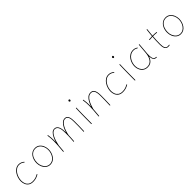

<svg xmlns="http://www.w3.org/2000/svg" viewBox="464 -2451 4190 4190"><g transform="rotate(-45 2559.0 -356.0)"><path d="M436 -437.5Q430.7 -431.2 424.3 -436.5Q400.9 -457 372.6 -468.8Q344.2 -480.5 310.5 -480.5Q262.2 -480.5 223.1 -454.6Q184.1 -428.7 156.2 -387Q128.4 -345.2 113.8 -296.1Q99.1 -247.1 99.1 -200.7Q99.1 -154.3 115.2 -111.8Q131.3 -69.3 168.9 -42.5Q206.5 -15.6 270 -15.6Q320.3 -15.6 359.6 -28.6Q398.9 -41.5 433.1 -62.5Q440.4 -66.9 444.8 -59.6Q449.2 -52.2 441.9 -47.9Q406.2 -26.4 364.3 -12.7Q322.3 1 270 1Q200.7 1 159.2 -29.1Q117.7 -59.1 99.6 -105.5Q81.5 -151.9 81.5 -200.7Q81.5 -248.5 96.9 -300.3Q112.3 -352.1 141.8 -396.7Q171.4 -441.4 213.9 -469.2Q256.3 -497.1 310.5 -497.1Q348.1 -497.1 378.9 -484.1Q409.7 -471.2 435.1 -449.2Q441.4 -443.8 436 -437.5Z M812 -497.1Q875.5 -497.1 918.7 -462.4Q961.9 -427.7 984.4 -374Q1006.8 -320.3 1006.8 -262.7Q1006.8 -214.4 992.4 -167.5Q978 -120.6 951.2 -82.5Q924.3 -44.4 885.7 -21.7Q847.2 1 798.8 1Q739.7 1 696 -32.7Q652.3 -66.4 628.4 -120.8Q604.5 -175.3 604.5 -237.3Q604.5 -285.6 617.7 -332Q630.9 -378.4 657 -415.5Q683.1 -452.6 721.9 -474.9Q760.7 -497.1 812 -497.1ZM812 -480.5Q750.5 -480.5 708 -445.8Q665.5 -411.1 643.8 -355.5Q622.1 -299.8 622.1 -237.3Q622.1 -178.2 644.3 -127.7Q666.5 -77.1 706.3 -46.4Q746.1 -15.6 798.8 -15.6Q842.3 -15.6 877.4 -36.6Q912.6 -57.6 937.7 -93Q962.9 -128.4 976.6 -172.4Q990.2 -216.3 990.2 -262.7Q990.2 -317.9 969.2 -367.7Q948.2 -417.5 908.4 -449Q868.7 -480.5 812 -480.5Z M1191.9 -4.9Q1201.7 -109.4 1206.5 -183.8Q1211.4 -258.3 1211.4 -315.9Q1211.4 -364.3 1208.3 -405Q1205.1 -445.8 1198.2 -487.3Q1196.8 -495.6 1205.1 -496.6Q1213.4 -497.6 1214.8 -490.2Q1221.7 -448.2 1225.1 -406.5Q1228.5 -364.7 1228.5 -315.9Q1228.5 -291.5 1227.5 -264.2Q1245.1 -325.2 1271 -378.4Q1296.9 -431.6 1331.3 -464.4Q1365.7 -497.1 1408.2 -497.1Q1448.2 -497.1 1472.9 -476.6Q1497.6 -456.1 1510.7 -421.6Q1523.9 -387.2 1528.8 -344Q1533.7 -300.8 1534.2 -255.9Q1551.3 -317.9 1579.1 -372.8Q1606.9 -427.7 1645.3 -462.2Q1683.6 -496.6 1731.9 -496.6Q1767.1 -496.6 1788.1 -479Q1809.1 -461.4 1819.8 -432.1Q1830.6 -402.8 1834.2 -367.7Q1837.9 -332.5 1837.9 -297.4Q1837.9 -223.1 1837.2 -152.1Q1836.4 -81.1 1832.5 0.5Q1832 8.3 1823.7 8.3Q1814.9 8.3 1815.9 -0.5Q1819.8 -82 1820.6 -152.6Q1821.3 -223.1 1821.3 -297.4Q1821.3 -328.1 1818.6 -360.4Q1815.9 -392.6 1807.1 -419.7Q1798.3 -446.8 1780.3 -463.4Q1762.2 -480 1731.9 -480Q1692.9 -480 1660.6 -452.9Q1628.4 -425.8 1603.3 -381.3Q1578.1 -336.9 1560.5 -283.2Q1543 -229.5 1533.7 -176.3L1533.2 -175.3Q1532.2 -139.2 1530 -100.3Q1527.8 -61.5 1523.4 0.5Q1522.9 8.3 1514.6 8.3Q1506.3 8.3 1506.8 -0.5Q1511.2 -59.6 1513.4 -98.1Q1515.6 -136.7 1516.4 -169.9Q1517.1 -203.1 1517.1 -245.6Q1517.1 -288.1 1513.7 -329.8Q1510.3 -371.6 1499.3 -405.8Q1488.3 -439.9 1466.6 -460.2Q1444.8 -480.5 1408.2 -480.5Q1373 -480.5 1343.5 -453.1Q1314 -425.8 1290.5 -380.4Q1267.1 -335 1250.2 -280Q1233.4 -225.1 1223.1 -169.4L1222.7 -167.5Q1219.7 -131.8 1216.3 -91.1Q1212.9 -50.3 1208.5 -2.9Q1207.5 5.4 1199.2 4.4Q1190.9 3.4 1191.9 -4.9Z M2056.2 -694.8Q2056.2 -704.6 2063.2 -712.2Q2070.3 -719.7 2082.5 -719.7Q2093.3 -719.7 2098.1 -712.2Q2103 -704.6 2103 -698.2Q2103 -686 2096.7 -678Q2090.3 -669.9 2080.1 -669.9Q2067.9 -669.9 2062 -679.2Q2056.2 -688.5 2056.2 -694.8ZM2068.8 -482.4Q2076.7 -482.4 2076.7 -473.6Q2075.2 -439.5 2074 -390.9Q2072.8 -342.3 2072 -287.4Q2071.3 -232.4 2070.8 -178Q2070.3 -123.5 2070.1 -77.1Q2069.8 -30.8 2069.8 0Q2069.8 8.3 2061 8.3Q2052.7 8.3 2052.7 0Q2052.7 -30.8 2053 -77.1Q2053.2 -123.5 2053.7 -178Q2054.2 -232.4 2055.2 -287.6Q2056.2 -342.8 2057.4 -391.4Q2058.6 -439.9 2060.1 -474.6Q2060.1 -482.4 2068.8 -482.4Z M2283.7 -4.9Q2293.5 -109.4 2298.3 -183.8Q2303.2 -258.3 2303.2 -315.9Q2303.2 -364.3 2300 -405Q2296.9 -445.8 2290 -487.3Q2288.6 -494.6 2296.4 -496.6Q2305.7 -498.5 2306.6 -490.2Q2313.5 -448.2 2316.9 -406.5Q2320.3 -364.7 2320.3 -315.9Q2320.3 -293 2319.3 -268.1Q2337.9 -323.7 2365.5 -376.2Q2393.1 -428.7 2432.4 -462.6Q2471.7 -496.6 2525.4 -496.6Q2576.7 -496.6 2602.8 -468Q2628.9 -439.5 2637.9 -393.8Q2647 -348.1 2647 -297.4Q2647 -223.1 2645.8 -152.1Q2644.5 -81.1 2640.6 0.5Q2640.6 8.3 2632.3 8.3Q2624 8.3 2624 -0.5Q2627.9 -82 2629.2 -152.6Q2630.4 -223.1 2630.4 -297.4Q2630.4 -342.8 2622.8 -384.5Q2615.2 -426.3 2592.8 -453.1Q2570.3 -480 2525.4 -480Q2481.4 -480 2448 -453.4Q2414.6 -426.8 2389.6 -384.3Q2364.7 -341.8 2346.9 -292.7Q2329.1 -243.7 2316.9 -198.7L2316.4 -197.3Q2313.5 -156.2 2309.6 -108.2Q2305.7 -60.1 2300.3 -2.9Q2299.3 5.4 2291 4.4Q2283.2 3.4 2283.7 -4.9Z M3205.6 -437.5Q3200.2 -431.2 3193.8 -436.5Q3170.4 -457 3142.1 -468.8Q3113.8 -480.5 3080.1 -480.5Q3031.7 -480.5 2992.7 -454.6Q2953.6 -428.7 2925.8 -387Q2897.9 -345.2 2883.3 -296.1Q2868.7 -247.1 2868.7 -200.7Q2868.7 -154.3 2884.8 -111.8Q2900.9 -69.3 2938.5 -42.5Q2976.1 -15.6 3039.6 -15.6Q3089.8 -15.6 3129.2 -28.6Q3168.5 -41.5 3202.6 -62.5Q3210 -66.9 3214.4 -59.6Q3218.8 -52.2 3211.4 -47.9Q3175.8 -26.4 3133.8 -12.7Q3091.8 1 3039.6 1Q2970.2 1 2928.7 -29.1Q2887.2 -59.1 2869.1 -105.5Q2851.1 -151.9 2851.1 -200.7Q2851.1 -248.5 2866.5 -300.3Q2881.8 -352.1 2911.4 -396.7Q2940.9 -441.4 2983.4 -469.2Q3025.9 -497.1 3080.1 -497.1Q3117.7 -497.1 3148.4 -484.1Q3179.2 -471.2 3204.6 -449.2Q3210.9 -443.8 3205.6 -437.5Z M3399.9 -694.8Q3399.9 -704.6 3407 -712.2Q3414.1 -719.7 3426.3 -719.7Q3437 -719.7 3441.9 -712.2Q3446.8 -704.6 3446.8 -698.2Q3446.8 -686 3440.4 -678Q3434.1 -669.9 3423.8 -669.9Q3411.6 -669.9 3405.8 -679.2Q3399.9 -688.5 3399.9 -694.8ZM3412.6 -482.4Q3420.4 -482.4 3420.4 -473.6Q3418.9 -439.5 3417.7 -390.9Q3416.5 -342.3 3415.8 -287.4Q3415 -232.4 3414.6 -178Q3414.1 -123.5 3413.8 -77.1Q3413.6 -30.8 3413.6 0Q3413.6 8.3 3404.8 8.3Q3396.5 8.3 3396.5 0Q3396.5 -30.8 3396.7 -77.1Q3397 -123.5 3397.5 -178Q3397.9 -232.4 3398.9 -287.6Q3399.9 -342.8 3401.1 -391.4Q3402.3 -439.9 3403.8 -474.6Q3403.8 -482.4 3412.6 -482.4Z M3803.2 -15.6Q3852.5 -15.6 3886.7 -35.9Q3920.9 -56.2 3942.6 -90.3Q3964.4 -124.5 3975.8 -167.2Q3987.3 -210 3991.2 -254.4L4010.7 -482.4Q4011.7 -490.7 4019.5 -489.7Q4028.3 -488.8 4027.3 -480.5L4008.3 -252.4Q4007.3 -238.8 4005.4 -225.6Q4005.4 -225.6 4005.4 -225.1Q4002 -183.6 4003.9 -143.1Q4005.9 -112.3 4012.9 -86.7Q4020 -61 4037.8 -45.7Q4055.7 -30.3 4089.4 -30.3Q4097.7 -30.3 4098.6 -22Q4099.6 -13.7 4090.3 -13.7Q4049.3 -13.7 4027.6 -33.2Q4005.9 -52.7 3997.6 -82.5Q3989.3 -112.3 3987.3 -143.1V-145Q3973.6 -105 3950.2 -71.8Q3926.8 -38.6 3890.9 -18.8Q3855 1 3804.2 1Q3743.2 1 3700.4 -27.8Q3657.7 -56.6 3634.5 -103.8Q3611.3 -150.9 3608.4 -204.6Q3606 -252.9 3619.9 -304.2Q3633.8 -355.5 3663.3 -399.2Q3692.9 -442.9 3737.5 -470Q3782.2 -497.1 3840.8 -497.1Q3874.5 -497.1 3900.4 -487.3Q3926.3 -477.5 3941.9 -467.3Q3949.7 -462.4 3945.3 -455.1Q3940.9 -447.8 3933.1 -452.6Q3918.9 -462.4 3895.8 -471.4Q3872.6 -480.5 3841.8 -480.5Q3788.1 -480.5 3746.8 -455.1Q3705.6 -429.7 3677.7 -388.7Q3649.9 -347.7 3636.7 -299.3Q3623.5 -251 3626 -204.6Q3628.9 -153.8 3649.9 -110.6Q3670.9 -67.4 3709.5 -41.5Q3748 -15.6 3803.2 -15.6Z M4484.4 -399.4Q4483.4 -391.1 4475.1 -392.1Q4449.2 -395.5 4421.6 -397Q4394 -398.4 4365.2 -398.4Q4363.3 -398.4 4360.8 -398.4Q4356.4 -342.8 4354 -286.6Q4351.6 -230.5 4351.6 -173.3Q4351.6 -136.2 4356.2 -99.9Q4360.8 -63.5 4379.2 -39.6Q4397.5 -15.6 4438.5 -15.6Q4455.6 -15.6 4473.1 -19Q4481 -21 4482.9 -12.2Q4484.9 -4.4 4476.1 -2.4Q4457 1 4438.5 1Q4400.4 1 4379.4 -16.1Q4358.4 -33.2 4348.9 -59.8Q4339.4 -86.4 4337.2 -116.7Q4335 -147 4335 -173.3Q4335 -230.5 4337.4 -286.6Q4339.8 -342.8 4344.2 -398.4Q4297.4 -397.5 4254.9 -392.1Q4246.6 -391.1 4245.6 -399.4Q4244.6 -407.7 4252.9 -408.7Q4297.4 -414.1 4345.7 -415Q4349.1 -460 4353.8 -504.9Q4358.4 -549.8 4363.8 -594.7Q4364.7 -603 4373 -602.1Q4381.3 -601.1 4380.4 -592.8Q4375 -548.3 4370.6 -503.9Q4366.2 -459.5 4362.3 -415Q4363.8 -415 4365.2 -415Q4425.8 -415 4477.1 -408.7Q4485.4 -407.7 4484.4 -399.4Z M4840.8 -497.1Q4904.3 -497.1 4947.5 -462.4Q4990.7 -427.7 5013.2 -374Q5035.6 -320.3 5035.6 -262.7Q5035.6 -214.4 5021.2 -167.5Q5006.8 -120.6 4980 -82.5Q4953.1 -44.4 4914.6 -21.7Q4876 1 4827.6 1Q4768.6 1 4724.9 -32.7Q4681.2 -66.4 4657.2 -120.8Q4633.3 -175.3 4633.3 -237.3Q4633.3 -285.6 4646.5 -332Q4659.7 -378.4 4685.8 -415.5Q4711.9 -452.6 4750.7 -474.9Q4789.6 -497.1 4840.8 -497.1ZM4840.8 -480.5Q4779.3 -480.5 4736.8 -445.8Q4694.3 -411.1 4672.6 -355.5Q4650.9 -299.8 4650.9 -237.3Q4650.9 -178.2 4673.1 -127.7Q4695.3 -77.1 4735.1 -46.4Q4774.9 -15.6 4827.6 -15.6Q4871.1 -15.6 4906.2 -36.6Q4941.4 -57.6 4966.6 -93Q4991.7 -128.4 5005.4 -172.4Q5019 -216.3 5019 -262.7Q5019 -317.9 4998 -367.7Q4977.1 -417.5 4937.3 -449Q4897.5 -480.5 4840.8 -480.5Z"/></g></svg>

Font: Mikhak Thin
Style: Regular
Weight: 100
Designer: Amin Abedi
Version: Version 3.3